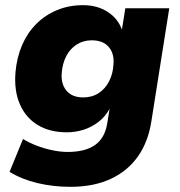

<svg xmlns="http://www.w3.org/2000/svg" viewBox="-20 -532 697 743"><path d="M253 191Q186 191 125 176.5Q64 162 17 133L69 6Q94 21 123 32Q152 43 183 49.5Q214 56 242 56Q310 56 348 29Q386 2 395 -55L404 -111Q388 -81 361.5 -60.5Q335 -40 303.5 -30Q272 -20 239 -20Q172 -20 125.5 -48.5Q79 -77 56.5 -129.5Q34 -182 40 -253Q45 -310 65.5 -357.5Q86 -405 120.5 -439.5Q155 -474 201 -493Q247 -512 301 -512Q356 -512 396 -486.5Q436 -461 452 -417V-419L465 -500H635L566 -64Q554 16 514 73Q474 130 408 160.5Q342 191 253 191ZM302 -155Q336 -155 361.5 -171.5Q387 -188 402 -217Q417 -246 419 -282Q423 -324 401 -350Q379 -376 335 -376Q302 -376 276.5 -359.5Q251 -343 236.5 -315Q222 -287 219 -251Q215 -208 237 -181.5Q259 -155 302 -155Z"/></svg>

Font: Nunito Sans 9pt Black
Style: Italic
Weight: 900
Italic angle: -9°
Version: Version 3.101;gftools[0.9.27]